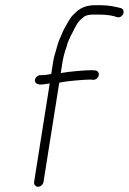

<svg xmlns="http://www.w3.org/2000/svg" viewBox="-20 -709 494 736"><path d="M129 -385H136C148.5 -385 157.1 -387.7 170.6 -389L110.7 -11C109.3 -1.8 116.7 7 125.9 7C135.1 7 145.3 -1.8 146.7 -11L207.1 -392C229.2 -396.7 252.7 -399.3 275.5 -401L301.8 -403C309.9 -403.7 317.7 -404 325 -404L337.8 -403C347.3 -403 357.1 -410.8 358.6 -420.5C360.1 -430.1 354 -439 344.5 -439L332.7 -440C323.4 -440 314 -439.7 304.5 -439L278.2 -437C256.5 -435.3 234.4 -432.5 212.9 -429L220.5 -477C222.5 -489.1 225.9 -500.4 228.9 -511L234.6 -528L239.2 -544C240.5 -548 242.1 -552 244.1 -556L250.3 -570C262.5 -590.9 271 -615.8 287.1 -632L299.8 -643C309.2 -651.1 322 -653 338.4 -653H362.4C382.7 -653 404.8 -650.6 420.3 -646C427.2 -643.6 434 -640.1 442.7 -645C458.1 -653.7 457 -673.9 443.4 -678C421.3 -683.1 397.3 -689 368.1 -689H344.1C306.3 -689 284 -676.6 263.7 -655C246.7 -640.3 236.3 -615.5 224.2 -595L218 -581C211.8 -567.1 204.1 -549.7 199.4 -533L194.7 -516C191.6 -504.7 186.8 -491 184.5 -477C181.8 -459.7 179.1 -442.3 176.3 -425H174.3C161.2 -422.9 153.8 -421 141.7 -421H134.7C125.5 -421 115.3 -412.2 113.8 -403C112.4 -393.8 119.7 -385 134.7 -385Z"/></svg>

Font: CiSf OpenHand
Style: Obl
Weight: 400
Foundry: Cannot Into Space Fonts
Version: Version 0.7892